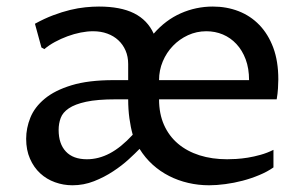

<svg xmlns="http://www.w3.org/2000/svg" viewBox="-20 -547 915 577"><path d="M801.8 -43.9Q783.2 -30.8 759 -20.8Q734.9 -10.7 709 -3.9Q683.1 2.9 657 6.3Q630.9 9.8 608.4 9.8Q576.2 9.8 545.7 2.7Q515.1 -4.4 488.3 -18.1Q461.4 -31.7 438.7 -52.2Q416 -72.8 399.4 -99.6Q387.2 -86.9 366.7 -68.1Q346.2 -49.3 319.8 -32Q293.5 -14.6 262.5 -2.4Q231.4 9.8 197.8 9.8Q170.4 9.8 145.3 0.7Q120.1 -8.3 100.8 -26.1Q81.5 -43.9 70.1 -70.1Q58.6 -96.2 58.6 -129.9Q58.6 -162.1 71.3 -193.6Q84 -225.1 114.3 -250.2Q144.5 -275.4 195.1 -290.8Q245.6 -306.2 321.3 -306.2H365.2V-354.5Q365.2 -377 357.4 -395Q349.6 -413.1 335.7 -426Q321.8 -439 302.5 -446Q283.2 -453.1 259.8 -453.1Q242.2 -453.1 222.4 -449.2Q202.6 -445.3 182.9 -438Q163.1 -430.7 145 -420.9Q127 -411.1 113.3 -399.4L104.5 -404.3L85 -475.6Q113.3 -491.2 139.9 -501.2Q166.5 -511.2 190.7 -517.1Q214.8 -522.9 236.6 -525.1Q258.3 -527.3 277.3 -527.3Q342.3 -527.3 382.8 -507.1Q423.3 -486.8 441.9 -445.8Q477.5 -486.8 523.4 -507.1Q569.3 -527.3 619.6 -527.3Q661.1 -527.3 697 -513.4Q732.9 -499.5 759.5 -471.9Q786.1 -444.3 801.3 -403.6Q816.4 -362.8 816.4 -308.6Q816.4 -297.4 815.4 -281.5Q814.5 -265.6 811.5 -248.5H458Q458 -205.1 472.9 -171.6Q487.8 -138.2 514.9 -115.2Q542 -92.3 579.6 -80.3Q617.2 -68.4 662.6 -68.4Q673.8 -68.4 689.9 -69.3Q706.1 -70.3 724.6 -73.2Q743.2 -76.2 763.2 -81.8Q783.2 -87.4 801.8 -96.7ZM241.2 -68.4Q276.4 -68.4 310.1 -86.2Q343.8 -104 378.9 -142.1Q372.6 -164.1 368.9 -191.2Q365.2 -218.3 365.2 -248.5H328.1Q272.5 -248.5 238.8 -241.2Q205.1 -233.9 186.8 -221.4Q168.5 -209 162.4 -192.4Q156.2 -175.8 156.2 -156.7Q156.2 -114.7 178 -91.6Q199.7 -68.4 241.2 -68.4ZM728.5 -306.2Q728.5 -341.3 718.3 -368.7Q708 -396 690.4 -414.8Q672.9 -433.6 649.7 -443.4Q626.5 -453.1 600.1 -453.1Q570.8 -453.1 544.9 -441.2Q519 -429.2 499.8 -409.2Q480.5 -389.2 469.2 -362.5Q458 -335.9 458 -306.2Z"/></svg>

Font: Proza Libre
Style: Regular
Weight: 400
Designer: Jasper de Waard
Foundry: Jasper de Waard
Version: Version 1.000; ttfautohint (v1.4.1.8-43bc)